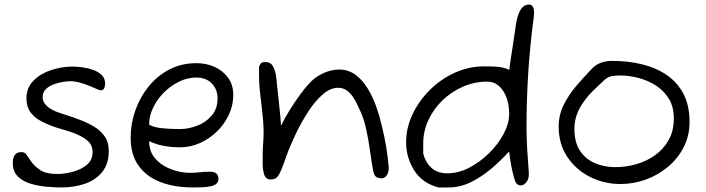

<svg xmlns="http://www.w3.org/2000/svg" viewBox="-20 -807 3098 842"><path d="M249 15Q222 15 186 12Q150 9 115.5 -1Q81 -11 58.5 -33Q36 -55 36 -92Q36 -140 74 -140Q87 -140 94 -131L103 -119Q106 -115 108.5 -110.5Q111 -106 115 -101Q129 -80 155 -62Q181 -44 233 -44Q263 -44 299 -53.5Q335 -63 360.5 -84Q386 -105 386 -140Q386 -169 368 -186Q350 -203 328 -213Q318 -218 305.5 -223Q293 -228 279 -232Q266 -236 253 -240Q240 -244 226 -248Q190 -260 160.5 -275.5Q131 -291 113.5 -315Q96 -339 96 -376Q96 -422 126.5 -453Q157 -484 203.5 -499.5Q250 -515 298 -515Q316 -515 340 -512Q364 -509 387 -501Q410 -493 425.5 -478.5Q441 -464 441 -440Q441 -428 436.5 -419.5Q432 -411 423 -411Q417 -411 413 -413Q369 -433 339.5 -442Q310 -451 288 -451Q275 -451 254.5 -447.5Q234 -444 214 -436.5Q194 -429 180.5 -415.5Q167 -402 167 -381Q167 -343 225 -318Q246 -310 272 -302Q298 -294 326 -283Q362 -270 392 -252Q422 -234 439.5 -208.5Q457 -183 457 -145Q457 -88 428 -52.5Q399 -17 352 -1Q305 15 249 15Z M824 15Q748 15 686.5 -7.5Q625 -30 589 -78.5Q553 -127 553 -204Q553 -265 573.5 -323Q594 -381 632 -428Q670 -475 723 -502.5Q776 -530 841 -530Q886 -530 922.5 -513Q959 -496 981 -465Q1003 -434 1003 -391Q1003 -345 983.5 -303.5Q964 -262 931 -230Q898 -198 856.5 -179.5Q815 -161 770 -161Q731 -161 697 -167.5Q663 -174 634 -188Q634 -150 652 -123.5Q670 -97 698 -80.5Q726 -64 756.5 -56.5Q787 -49 813 -49Q834 -49 855 -51.5Q876 -54 901 -54Q938 -54 938 -22Q938 3 903 10Q884 14 864 14.5Q844 15 824 15ZM770 -241Q805 -241 843 -255Q881 -269 907.5 -299Q934 -329 934 -375Q934 -416 908.5 -441.5Q883 -467 841 -467Q803 -467 766.5 -449.5Q730 -432 700 -402.5Q670 -373 652 -336Q634 -299 634 -260Q657 -248 692 -244.5Q727 -241 770 -241Z M1169 -20Q1154 -20 1147 -27Q1140 -34 1137 -47Q1132 -64 1132 -83V-122Q1132 -154 1134 -177.5Q1136 -201 1136 -229Q1136 -239 1135.5 -250.5Q1135 -262 1134 -275Q1130 -324 1123 -378Q1116 -432 1116 -476V-515Q1122 -529 1127.5 -532Q1133 -535 1143 -535Q1167 -535 1177 -516.5Q1187 -498 1190.5 -473.5Q1194 -449 1195 -431Q1196 -424 1198.5 -401Q1201 -378 1204 -349.5Q1207 -321 1209.5 -295Q1212 -269 1212 -255Q1228 -288 1250 -323.5Q1272 -359 1294.5 -390Q1317 -421 1335 -440Q1361 -469 1396.5 -485.5Q1432 -502 1467 -502Q1508 -502 1539 -479Q1570 -456 1592.5 -419Q1615 -382 1630 -339.5Q1645 -297 1654 -257Q1667 -204 1673.5 -164Q1680 -124 1685 -73Q1685 -51 1676 -38Q1667 -25 1654 -25Q1635 -25 1627 -33.5Q1619 -42 1616 -61Q1609 -99 1602.5 -147Q1596 -195 1585 -244.5Q1574 -294 1553 -335Q1545 -354 1533 -374Q1521 -394 1504 -408Q1487 -422 1462 -422Q1429 -422 1395.5 -393Q1362 -364 1332 -318Q1302 -272 1277 -219.5Q1252 -167 1235 -120Q1230 -104 1222.5 -84.5Q1215 -65 1207 -48Q1200 -34 1191.5 -27Q1183 -20 1169 -20Z M1903 15Q1833 -3 1797 -59Q1761 -115 1761 -183Q1761 -247 1789.5 -306.5Q1818 -366 1866 -413.5Q1914 -461 1975.5 -488.5Q2037 -516 2103 -516Q2142 -516 2164 -514Q2186 -512 2214 -501Q2215 -516 2219 -543Q2223 -570 2228 -600.5Q2233 -631 2236 -655Q2239 -677 2242.5 -699.5Q2246 -722 2253 -743Q2269 -787 2299 -787Q2322 -787 2322 -752Q2322 -747 2321.5 -740.5Q2321 -734 2320 -726Q2304 -605 2296.5 -486.5Q2289 -368 2289 -250Q2289 -200 2292 -151.5Q2295 -103 2299 -52Q2301 -25 2289.5 -9.5Q2278 6 2264 6Q2244 6 2237 -19Q2227 -51 2221 -85.5Q2215 -120 2213 -143Q2176 -102 2133 -66Q2090 -30 2043.5 -7.5Q1997 15 1948 15ZM1942 -47Q1990 -47 2037.5 -71.5Q2085 -96 2125 -135.5Q2165 -175 2189 -220.5Q2213 -266 2213 -308Q2213 -346 2201.5 -378Q2190 -410 2168.5 -429.5Q2147 -449 2117 -449Q2061 -449 2010.5 -427Q1960 -405 1920.5 -367Q1881 -329 1858.5 -280Q1836 -231 1836 -178V-133Q1846 -95 1872 -71Q1898 -47 1942 -47Z M2701 0Q2629 0 2567 -31.5Q2505 -63 2467.5 -119.5Q2430 -176 2430 -251Q2430 -302 2451.5 -346Q2473 -390 2507 -430Q2541 -470 2578 -508Q2595 -525 2617 -532.5Q2639 -540 2664 -540Q2733 -540 2794 -525.5Q2855 -511 2902.5 -479Q2950 -447 2977 -396Q3004 -345 3004 -272Q3004 -212 2978.5 -162Q2953 -112 2909.5 -75.5Q2866 -39 2812 -19.5Q2758 0 2701 0ZM2679 -74Q2725 -74 2770.5 -87Q2816 -100 2853 -126.5Q2890 -153 2912.5 -193Q2935 -233 2935 -288Q2935 -338 2913.5 -373.5Q2892 -409 2857 -431.5Q2822 -454 2781 -465Q2740 -476 2701 -476Q2685 -476 2665.5 -473.5Q2646 -471 2628 -454Q2606 -433 2583.5 -411.5Q2561 -390 2542 -364Q2523 -339 2511 -308Q2499 -277 2499 -241Q2499 -183 2523.5 -146Q2548 -109 2589 -91.5Q2630 -74 2679 -74Z"/></svg>

Font: Fuzzy Bubbles
Style: Regular
Weight: 400
Designer: Robert E. Leuschke
Foundry: Robert E. Leuschke
Version: Version 1.010; ttfautohint (v1.8.3)